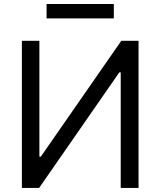

<svg xmlns="http://www.w3.org/2000/svg" viewBox="-20 -929 793 949"><path d="M88.1 -727.3H174.7V-154.8H181.8L579.5 -727.3H664.8V0H576.7V-571H569.6L173.3 0H88.1ZM542.6 -909.1V-838.1H210.2V-909.1Z"/></svg>

Font: InterMG
Style: Regular
Weight: 400
Designer: Rasmus Andersson
Foundry: rsms
Version: Version 3.019;December 26, 2023;FontCreator 15.0.0.2955 64-b